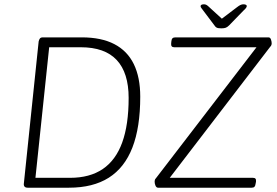

<svg xmlns="http://www.w3.org/2000/svg" viewBox="-20 -874 1291 894"><path d="M109 0Q99 0 94.5 -5Q90 -10 91 -19L160 -681Q162 -690 166 -695Q170 -700 180 -700H361Q452 -700 512.5 -668.5Q573 -637 603 -575.5Q633 -514 633 -424Q633 -281 596.5 -187Q560 -93 486.5 -46.5Q413 0 301 0ZM145 -46H306Q398 -46 458.5 -87Q519 -128 549 -210.5Q579 -293 579 -418Q579 -535 523.5 -594.5Q468 -654 356 -654H209ZM716 0Q712 0 709 -2.5Q706 -5 704 -9.5Q702 -14 701 -19Q700 -24 700 -28Q700 -32 701 -36Q702 -40 706 -44L1192 -677L1205 -654H791Q783 -654 779.5 -658.5Q776 -663 777 -672L778 -682Q779 -692 783.5 -696Q788 -700 797 -700H1230Q1234 -700 1237 -697.5Q1240 -695 1241.5 -690.5Q1243 -686 1244 -681.5Q1245 -677 1245 -673Q1245 -668 1243.5 -664Q1242 -660 1238 -656L755 -26L745 -46H1158Q1166 -46 1169.5 -42Q1173 -38 1172 -28L1170 -18Q1169 -9 1165 -4.5Q1161 0 1152 0ZM1113 -854Q1120 -854 1124.5 -852Q1129 -850 1129 -846Q1129 -842 1125.5 -837Q1122 -832 1113 -824L1047 -756Q1039 -748 1031.5 -745Q1024 -742 1011 -742Q1002 -742 996.5 -743Q991 -744 987 -746.5Q983 -749 979 -755L927 -824Q922 -831 918 -836Q914 -841 914 -845Q914 -850 918.5 -852Q923 -854 930 -854Q936 -854 941.5 -851Q947 -848 955 -840L1013 -787L1083 -840Q1093 -848 1100 -851Q1107 -854 1113 -854Z"/></svg>

Font: Asap ExtraLight
Style: Italic
Weight: 250
Italic angle: -6°
Version: Version 3.001